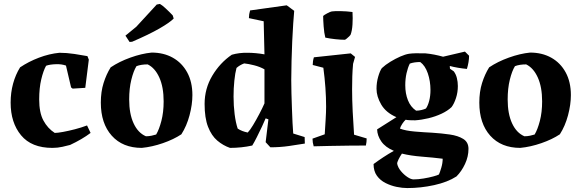

<svg xmlns="http://www.w3.org/2000/svg" viewBox="-20 -739 2947 975"><path d="M246 12Q140 12 87 -52Q34 -116 34 -218Q34 -269 46.5 -314.5Q59 -360 82 -397Q125 -426 177.5 -446Q230 -466 282 -471Q318 -471 358 -465Q398 -459 424 -454L431 -436L413 -293L349 -289L341 -295L315 -406Q292 -414 265 -413Q232 -412 214 -405Q200 -380 189.5 -336Q179 -292 179 -234Q179 -167 200.5 -127Q222 -87 258 -64Q272 -64 299.5 -69Q327 -74 360 -82.5Q393 -91 422 -102L440 -64Q419 -48 392.5 -32.5Q366 -17 336 -3Q321 1 297 6.5Q273 12 246 12Z M700 12Q603 12 547.5 -50Q492 -112 492 -218Q492 -273 506 -317.5Q520 -362 542 -397Q585 -426 642 -446.5Q699 -467 750 -472Q811 -472 857.5 -446Q904 -420 930.5 -371.5Q957 -323 957 -256Q957 -208 942.5 -153.5Q928 -99 901 -57Q862 -31 807 -12Q752 7 700 12ZM721 -47Q736 -47 750 -50Q764 -53 773 -56Q788 -81 799.5 -125Q811 -169 811 -224Q811 -297 789 -345.5Q767 -394 730 -412Q696 -412 673 -403Q658 -379 647 -334.5Q636 -290 636 -234Q636 -161 658.5 -112.5Q681 -64 721 -47ZM638 -526 617 -558 672 -603 776 -716 792 -719Q802 -714 821 -696.5Q840 -679 857 -661L862 -645Q843 -625 790 -594.5Q737 -564 651 -527Z M1148 12Q1113 0 1083.5 -25Q1054 -50 1036.5 -95Q1019 -140 1019 -211Q1019 -289 1058 -354.5Q1097 -420 1157 -461Q1195 -472 1238 -471Q1257 -471 1279 -469Q1301 -467 1323 -463L1319 -631L1244 -647Q1244 -667 1250 -686L1436 -712L1474 -684Q1472 -660 1469 -619.5Q1466 -579 1464 -530Q1462 -481 1460.5 -429.5Q1459 -378 1459 -332Q1459 -303 1460 -265.5Q1461 -228 1462.5 -188.5Q1464 -149 1465.5 -115.5Q1467 -82 1469 -61L1527 -43L1528 -10Q1492 -4 1447 2.5Q1402 9 1353 9L1329 -17L1343 -133L1329 -138Q1323 -123 1310.5 -96.5Q1298 -70 1284.5 -43Q1271 -16 1261 0Q1234 6 1205.5 9Q1177 12 1148 12ZM1238 -66Q1249 -77 1265 -103.5Q1281 -130 1297 -160.5Q1313 -191 1323 -214V-387Q1300 -400 1270.5 -407.5Q1241 -415 1220 -417Q1198 -409 1181 -394Q1174 -368 1170 -329Q1166 -290 1166 -249Q1166 -202 1171.5 -159Q1177 -116 1187 -86Q1208 -72 1238 -66Z M1573 4Q1567 -15 1567 -35L1629 -57Q1631 -89 1633.5 -129.5Q1636 -170 1636 -197Q1636 -244 1632.5 -293.5Q1629 -343 1622 -395L1568 -409Q1568 -429 1574 -448L1761 -468L1783 -450L1773 -415Q1770 -382 1769 -351Q1768 -320 1768 -286Q1768 -234 1771 -172.5Q1774 -111 1778 -55L1842 -36Q1842 -27 1841 -18Q1840 -9 1838 0Q1804 0 1755 0.5Q1706 1 1657 2Q1608 3 1573 4ZM1632 -548Q1626 -571 1623.5 -605Q1621 -639 1621 -658Q1626 -663 1642 -671.5Q1658 -680 1665 -681Q1678 -683 1709.5 -682.5Q1741 -682 1770 -678Q1772 -648 1770 -615Q1768 -582 1760 -562Q1760 -561 1753.5 -554.5Q1747 -548 1740 -542.5Q1733 -537 1732 -537Q1711 -537 1683 -540Q1655 -543 1632 -548Z M2048 216Q2023 216 1994 210Q1965 204 1938 190.5Q1911 177 1894 153.5Q1877 130 1877 94Q1900 77 1926.5 59.5Q1953 42 1980 27Q1937 9 1916.5 -20.5Q1896 -50 1895 -82L1993 -144Q1940 -167 1916 -208Q1892 -249 1892 -288Q1892 -320 1900.5 -349.5Q1909 -379 1919 -393Q1937 -410 1962.5 -425.5Q1988 -441 2013 -452Q2038 -463 2057 -466Q2071 -468 2092 -468.5Q2113 -469 2141 -468Q2163 -466 2186 -461.5Q2209 -457 2230 -451L2341 -477L2362 -456Q2362 -425 2351 -389Q2329 -391 2305.5 -395Q2282 -399 2264 -404L2265 -390L2284 -377Q2295 -363 2300 -343Q2305 -323 2305 -302Q2305 -270 2295.5 -241Q2286 -212 2273 -195Q2253 -176 2222 -161.5Q2191 -147 2155.5 -138.5Q2120 -130 2088 -128Q2076 -128 2062 -128.5Q2048 -129 2040 -131Q2032 -124 2023 -110.5Q2014 -97 2011 -86Q2039 -75 2086.5 -71Q2134 -67 2176 -65Q2222 -62 2264 -56Q2306 -50 2332.5 -33.5Q2359 -17 2359 17Q2359 56 2341.5 93.5Q2324 131 2298 157Q2253 186 2185 201Q2117 216 2048 216ZM2093 -177Q2107 -177 2121 -180.5Q2135 -184 2143 -188Q2153 -202 2159.5 -227Q2166 -252 2166 -282Q2166 -327 2152.5 -366.5Q2139 -406 2114 -424Q2083 -424 2061 -416Q2051 -396 2044.5 -367.5Q2038 -339 2038 -306Q2038 -264 2051.5 -230Q2065 -196 2093 -177ZM2080 172Q2103 172 2130.5 167.5Q2158 163 2180 157Q2202 151 2209 147Q2214 136 2221 112.5Q2228 89 2228 67Q2180 61 2122.5 56.5Q2065 52 2021 41Q2012 54 2004 70Q1996 86 1997 93Q2001 112 2016 130Q2031 148 2049 160Q2067 172 2080 172Z M2622 12Q2525 12 2469.5 -50Q2414 -112 2414 -218Q2414 -273 2428 -317.5Q2442 -362 2464 -397Q2507 -426 2564 -446.5Q2621 -467 2672 -472Q2733 -472 2779.5 -446Q2826 -420 2852.5 -371.5Q2879 -323 2879 -256Q2879 -208 2864.5 -153.5Q2850 -99 2823 -57Q2784 -31 2729 -12Q2674 7 2622 12ZM2643 -47Q2658 -47 2672 -50Q2686 -53 2695 -56Q2710 -81 2721.5 -125Q2733 -169 2733 -224Q2733 -297 2711 -345.5Q2689 -394 2652 -412Q2618 -412 2595 -403Q2580 -379 2569 -334.5Q2558 -290 2558 -234Q2558 -161 2580.5 -112.5Q2603 -64 2643 -47Z"/></svg>

Font: Labrada
Style: Bold
Weight: 700
Designer: Mercedes Jáuregui
Foundry: Omnibus-Type Team
Version: Version 1.000; ttfautohint (v1.8.4.7-5d5b)